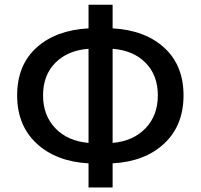

<svg xmlns="http://www.w3.org/2000/svg" viewBox="-20 -781 862 825"><path d="M463.9 -571.3V-167Q552.7 -174.8 605.5 -230Q658.2 -285.2 658.2 -371.1Q658.2 -458 605.5 -511.2Q552.7 -564.5 463.9 -571.3ZM360.4 -167V-571.3Q270.5 -564.5 217.8 -511.2Q165 -458 165 -371.1Q165 -285.2 217.8 -230Q270.5 -174.8 360.4 -167ZM463.9 -760.7V-659.2Q603.5 -651.4 686 -575.7Q768.6 -500 768.6 -371.1Q768.6 -242.2 686 -164.6Q603.5 -86.9 463.9 -79.1V24.4H360.4V-79.1Q220.7 -86.9 137.2 -164.6Q53.7 -242.2 53.7 -371.1Q53.7 -501 136.7 -576.2Q219.7 -651.4 360.4 -659.2V-760.7Z"/></svg>

Font: Gen Shin Gothic Medium
Style: Regular
Weight: 500
Designer: [Source Han Sans]
Ryoko NISHIZUKA  (kana & ideographs); Paul D. Hunt (Latin, Greek & Cyrillic); Wenlong ZHANG  (bopomofo
Version: Version 1.002.20150607